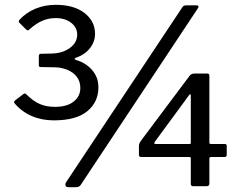

<svg xmlns="http://www.w3.org/2000/svg" viewBox="-20 -772 997 796"><path d="M60 -678Q56 -683 60 -689Q88 -720 127 -736Q166 -752 211 -752Q287 -752 330.5 -718Q374 -684 374 -632Q374 -600 353.5 -573Q333 -546 296 -533Q289 -530 289 -528Q289 -526 296 -523Q335 -512 361.5 -482Q388 -452 388 -410Q388 -349 342 -311Q296 -273 203 -273Q153 -273 111.5 -291Q70 -309 41 -343Q38 -346 38.5 -349.5Q39 -353 43 -356L77 -382Q84 -387 88 -382Q117 -353 144.5 -341Q172 -329 208 -329Q258 -329 285.5 -351Q313 -373 313 -407Q313 -435 298 -454Q283 -473 258 -483Q233 -493 205 -493L149 -494Q141 -494 141 -501V-541Q141 -548 149 -549L194 -550Q239 -551 269.5 -573Q300 -595 300 -629Q300 -658 275 -677.5Q250 -697 211 -697Q180 -697 153.5 -685Q127 -673 102 -650Q98 -646 95.5 -646Q93 -646 89 -649L60 -678ZM315 -6Q309 4 295 4H264Q253 4 251.5 -3.5Q250 -11 255 -18L736 -742Q740 -748 744.5 -749Q749 -750 754 -750H793Q799 -750 802 -747.5Q805 -745 800 -737ZM767 -459Q771 -463 775 -465Q779 -467 786 -467H840Q848 -467 848 -458V-181Q848 -175 854 -175H911Q920 -175 920 -168V-130Q920 -121 910 -121H854Q848 -121 848 -114V-11Q848 0 836 0H781Q771 0 771 -10V-116Q771 -121 765 -121H566Q556 -121 556 -130V-168Q556 -173 558.5 -178.5Q561 -184 567 -192L767 -459ZM765 -175Q771 -175 771 -179V-373Q771 -381 769 -381.5Q767 -382 762 -375L621 -183Q616 -175 626 -175Z"/></svg>

Font: Libre Franklin Medium
Style: Regular
Weight: 500
Designer: Pablo Impallari, Rodrigo Fuenzalida, Nhung Nguyen
Foundry: Impallari Type
Version: Version 3.000